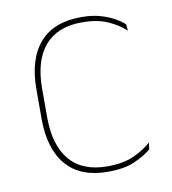

<svg xmlns="http://www.w3.org/2000/svg" viewBox="-64 -551 553 617"><g transform="rotate(-10 213.0 -243.0)"><path d="M240.5 9.5Q150.5 9.5 104.8 -43.5Q59 -96.5 59 -196V-290.5Q59 -389.5 104.8 -442.2Q150.5 -495 240.5 -495Q275.5 -495 302 -487.5Q328.5 -480 347.8 -469.2Q367 -458.5 379 -447.5L381.5 -426Q358.5 -447.5 324.2 -462.8Q290 -478 240 -478Q160 -478 118.8 -429.8Q77.5 -381.5 77.5 -290.5V-196.5Q77.5 -105.5 118.8 -56.8Q160 -8 241.5 -8Q293.5 -8 328 -23.8Q362.5 -39.5 385.5 -60.5L382.5 -38.5Q363 -21.5 328.8 -6Q294.5 9.5 240.5 9.5Z"/></g></svg>

Font: Anek Tamil Medium Thin
Style: Regular
Weight: 250
Version: Version 1.003